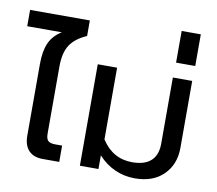

<svg xmlns="http://www.w3.org/2000/svg" viewBox="-85 -881 1128 997"><g transform="rotate(10 479.0 -383.0)"><path d="M99 -106V-485Q99 -552 118 -595Q137 -638 182 -666H0V-752H315V-670Q255 -644 228 -603Q201 -562 201 -489V-135Q201 -108 212 -97.5Q223 -87 250 -87H286V-1H199Q150 -1 124.5 -28.5Q99 -56 99 -106Z M493 -72V0H395V-535H497V-157Q556 -65 659 -65Q724 -65 757.5 -95.5Q791 -126 791 -186V-535H893V-182Q893 -95 838 -40Q783 15 686 15Q631 15 581.5 -7Q532 -29 493 -72Z M794 -781H895V-614H794Z"/></g></svg>

Font: Prompt
Style: Regular
Weight: 400
Designer: Katatrad Team
Foundry: CadsonDemak
Version: Version 1.001